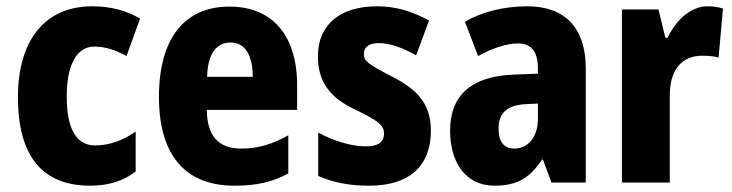

<svg xmlns="http://www.w3.org/2000/svg" viewBox="-20 -580 2326 610"><path d="M267 10C324 10 372 -5 411 -35V-162C370 -133 326 -118 282 -118C224 -118 192 -168 192 -273C192 -377 225 -432 280 -432C314 -432 347 -421 382 -402L425 -521C382 -546 333 -560 273 -560C119 -560 37 -447 37 -272C37 -78 119 10 267 10Z M709 -559C567 -559 485 -459 485 -272C485 -89 567 10 725 10C795 10 847 -2 896 -29V-150C843 -121 800 -108 746 -108C673 -108 638 -149 637 -231H924V-309C924 -468 845 -559 709 -559ZM713 -445C758 -445 783 -405 783 -336H638C640 -413 670 -445 713 -445Z M1349 -165C1349 -252 1303 -297 1227 -336C1150 -376 1136 -385 1136 -409C1136 -431 1153 -443 1184 -443C1221 -443 1264 -426 1302 -404L1343 -515C1289 -544 1238 -560 1178 -560C1061 -560 990 -502 990 -401C990 -319 1030 -269 1106 -233C1186 -195 1200 -180 1200 -156C1200 -128 1181 -115 1142 -115C1094 -115 1036 -134 991 -159V-21C1041 1 1093 10 1153 10C1281 10 1349 -53 1349 -165Z M1656 -560C1579 -560 1511 -542 1457 -511L1499 -402C1547 -428 1590 -442 1626 -442C1667 -442 1689 -417 1689 -363V-346L1612 -343C1481 -338 1410 -280 1410 -165C1410 -67 1457 10 1551 10C1625 10 1664 -16 1702 -73H1705L1732 0H1841V-363C1841 -493 1773 -560 1656 -560ZM1650 -249 1689 -251V-202C1689 -144 1657 -108 1614 -108C1582 -108 1564 -128 1564 -172C1564 -220 1590 -246 1650 -249Z M2228 -560C2171 -560 2125 -511 2101 -460H2094L2072 -550H1956V0H2108V-277C2108 -363 2150 -403 2211 -403C2234 -403 2250 -401 2263 -397L2277 -553C2260 -558 2243 -560 2228 -560Z"/></svg>

Font: Noto Sans Khmer Condensed ExtraBold
Style: Regular
Weight: 800
Width: 3
Designer: Danh Hong and the Monotype Design Team
Foundry: Monotype Imaging Inc.
Version: Version 2.004